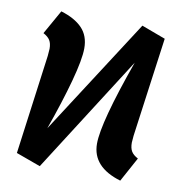

<svg xmlns="http://www.w3.org/2000/svg" viewBox="-67 -604 645 681"><g transform="rotate(10 255.0 -263.5)"><path d="M427 -126Q427 -106 434 -94.5Q441 -83 458 -74L410 14Q306 -17 306 -101Q306 -177 388 -407L120 13L32 -19L80 -377Q82 -397 82 -403Q82 -422 75 -433.5Q68 -445 51 -454L100 -541Q150 -526 176.5 -498.5Q203 -471 203 -426Q203 -386 181 -305.5Q159 -225 123 -124L392 -541L478 -509L429 -151Q427 -131 427 -126Z"/></g></svg>

Font: Fira Sans Condensed Medium
Style: Italic
Weight: 500
Width: 3
Italic angle: -8°
Designer: bBox Type GmbH & Carrois Corporate GbR & Edenspiekermann AG
Foundry: bBox Type GmbH & Carrois Corporate GbR & Edenspiekermann AG
Version: Version 4.301